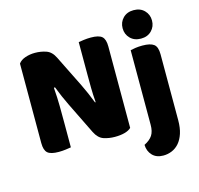

<svg xmlns="http://www.w3.org/2000/svg" viewBox="-125 -845 1217 1174"><g transform="rotate(-15 483.0 -258.0)"><path d="M614 -21Q600 -7 573.5 0.5Q547 8 510 8Q473 8 440 -3Q407 -14 386 -56L287 -258Q272 -289 260 -316.5Q248 -344 234 -380L227 -378Q232 -315 232.5 -261.5Q233 -208 233 -159V0Q222 2 200 5Q178 8 155 8Q104 8 84.5 -9.5Q65 -27 65 -72V-575Q79 -595 108 -605Q137 -615 170 -615Q207 -615 240.5 -603.5Q274 -592 294 -551L394 -349Q409 -318 421 -290.5Q433 -263 447 -227L451 -228Q447 -276 446.5 -318.5Q446 -361 446 -400V-609Q457 -611 479 -614Q501 -617 524 -617Q575 -617 594.5 -599.5Q614 -582 614 -537ZM910 9Q910 58 898.5 93Q887 128 867.5 150.5Q848 173 822 184Q796 195 767 195Q723 195 698 168.5Q673 142 672 102Q708 84 724 59.5Q740 35 740 -7V-479Q751 -482 771.5 -485Q792 -488 816 -488Q866 -488 888 -471.5Q910 -455 910 -408ZM727 -621Q727 -659 752.5 -685Q778 -711 820 -711Q862 -711 887.5 -685Q913 -659 913 -621Q913 -583 887.5 -557Q862 -531 820 -531Q778 -531 752.5 -557Q727 -583 727 -621Z"/></g></svg>

Font: Baloo Bhaina 2 ExtraBold
Style: Regular
Weight: 800
Designer: Yesha Goshar, Manish Minz, Shuchita Grover and Ek Type
Foundry: Ek Type
Version: Version 1.640;hotconv 1.0.111;makeotfexe 2.5.65597; ttfautoh